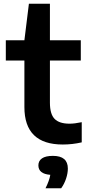

<svg xmlns="http://www.w3.org/2000/svg" viewBox="-20 -760 472 1023"><path d="M415.5 -109V-1.5Q365.5 10 314.5 10Q110 10 110 -189.5V-437.5H11V-545.5H110L134 -740H246V-545.5H410.5V-437.5H246V-213Q246 -152 271 -126.5Q296 -101 350.5 -101Q377.5 -101 415.5 -109ZM341.5 138Q341.5 163 332 191.8Q322.5 220.5 306 243H222.5Q243 202.5 248 171.5Q184.5 166.5 184.5 121Q184.5 97 203.8 83.8Q223 70.5 262 70.5Q341.5 70.5 341.5 138Z"/></svg>

Font: Encode Sans Semi Expanded SmBd
Style: Regular
Weight: 600
Width: 6
Designer: Multiple Designers
Foundry: Impallari Type
Version: Version 2.000